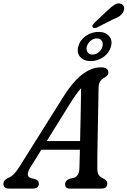

<svg xmlns="http://www.w3.org/2000/svg" viewBox="-50 -1102 745 1122"><path d="M127 -123Q96.5 -73 130 -61.5L157 -55Q177 -46.5 177 -29.5Q177 0 142.5 0H4.5Q-30 0 -30 -27.5Q-30 -39 -22.8 -47.8Q-15.5 -56.5 3.5 -65.5Q19 -71 34.2 -87.8Q49.5 -104.5 64.5 -129L314.5 -527.5Q372 -621 427.8 -664.8Q483.5 -708.5 539 -708.5Q563 -708.5 573.2 -700.2Q583.5 -692 583.5 -679.5Q583.5 -660 562.5 -649.5Q545.5 -641.5 535.8 -627.2Q526 -613 526 -585.5Q525.5 -548.5 524.5 -499.2Q523.5 -450 522.5 -395.5Q521.5 -341 520.5 -288Q519.5 -235 519 -190.5Q518.5 -146 518.5 -117Q519 -91.5 527.2 -79Q535.5 -66.5 560 -55.5Q577 -46.5 577 -29Q576.5 0 543 0H357Q343 0 336.5 -7.5Q330 -15 330.5 -26Q330.5 -46 355.5 -57L382 -63Q413 -74 414 -119.5Q415.5 -161 417 -227H191.5ZM358.5 -495.5 223 -277.5H418Q420 -353.5 421.5 -436.8Q423 -520 424 -586.5Q410.5 -571.5 394.2 -549.2Q378 -527 358.5 -495.5ZM578 -1040.5Q601.5 -1063 620.5 -1075Q639.5 -1087 657.5 -1079.5Q672 -1074 674.8 -1059.5Q677.5 -1045 669 -1030Q660.5 -1015 645 -1005.5Q629.5 -996 606.5 -987L513 -939.5Q506 -937.5 499.5 -938.2Q493 -939 490.5 -944Q488 -950 492 -956.2Q496 -962.5 501.5 -968.5ZM480.5 -745Q440.5 -745 419 -768.8Q397.5 -792.5 407.5 -830.5Q417.5 -868.5 451.5 -892Q485.5 -915.5 525.5 -915.5Q566 -915.5 587.2 -891.5Q608.5 -867.5 598.5 -830.5Q588.5 -793 554.8 -769Q521 -745 480.5 -745ZM516 -877.5Q496.5 -877.5 479.8 -864Q463 -850.5 457.5 -830.5Q452.5 -810 462 -796.5Q471.5 -783 491 -783Q510 -783 526.8 -796.8Q543.5 -810.5 548.5 -830.5Q554 -850.5 544.5 -864Q535 -877.5 516 -877.5Z"/></svg>

Font: Fraunces 72pt S100
Style: Italic
Weight: 400
Italic angle: -16°
Version: Version 1.000; ttfautohint (v1.8.3)